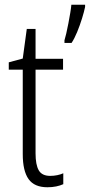

<svg xmlns="http://www.w3.org/2000/svg" viewBox="-20 -780 379 810"><path d="M192 -38Q207 -38 221.5 -41Q236 -44 247 -49V-3Q234 3 217 6.5Q200 10 180 10Q125 10 100.5 -24.5Q76 -59 76 -130V-486H17V-517L76 -533L93 -658H130V-532H246V-486H130V-133Q130 -85 143.5 -61.5Q157 -38 192 -38ZM339 -751Q335 -731 326 -702Q317 -673 305.5 -645Q294 -617 282 -599H252V-610Q255 -619 259.5 -638.5Q264 -658 268.5 -681.5Q273 -705 276.5 -726Q280 -747 281 -760H339Z"/></svg>

Font: Noto Sans Myanmar UI Condensed Light
Style: Regular
Weight: 300
Width: 3
Designer: Monotype Design Team
Foundry: Monotype Imaging Inc.
Version: Version 2.103; ttfautohint (v1.8.4.7-5d5b)